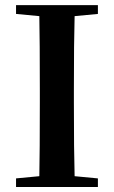

<svg xmlns="http://www.w3.org/2000/svg" viewBox="-20 -745 453 765"><path d="M43.9 0V-34.2L136.7 -43Q138.7 -139.6 138.7 -337.9V-385.7Q138.7 -582 136.7 -680.7L43.9 -689.5V-724.6H370.1V-689.5L277.3 -680.7Q274.4 -583 274.4 -385.7V-337.9Q274.4 -140.6 277.3 -43L370.1 -34.2V0Z"/></svg>

Font: Bpmf GenRyu Min B
Style: B
Weight: 700
Foundry: But Ko
Version: Version 1.320